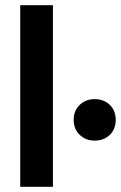

<svg xmlns="http://www.w3.org/2000/svg" viewBox="-20 -720 466 740"><path d="M58 0V-700H184V0ZM264 -258Q264 -294 287.5 -316Q311 -338 345 -338Q380 -338 403 -316Q426 -294 426 -258Q426 -222 403 -200Q380 -178 345 -178Q311 -178 287.5 -200Q264 -222 264 -258Z"/></svg>

Font: Space Grotesk Frontify
Style: Bold
Weight: 700
Designer: Florian Karsten
Version: Version 2.000